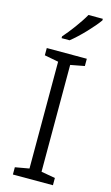

<svg xmlns="http://www.w3.org/2000/svg" viewBox="-142 -997 603 1047"><g transform="rotate(15 160.0 -473.5)"><path d="M301 -938V-947H220C195 -902 145 -835 111 -797V-787H156C205 -825 273 -898 301 -938ZM273 0V-41L194 -55V-658L273 -673V-714H47V-673L126 -658V-55L47 -41V0Z"/></g></svg>

Font: Noto Sans Syriac Light
Style: Regular
Weight: 300
Designer: Patrick Giasson and the Monotype Design Team
Foundry: Monotype Imaging Inc.
Version: Version 3.000